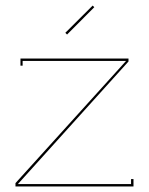

<svg xmlns="http://www.w3.org/2000/svg" viewBox="-20 -676 540 696"><path d="M223.1 -550.8 216.8 -557.1 315.9 -655.8 321.8 -649.9ZM54.2 -438V-463.9H445.8V-453.1L44.9 -8.8H455.1V-26.9H463.9V0H36.1V-12.2L437 -455.1H62V-438Z"/></svg>

Font: Rawengulk
Style: Ultralight
Weight: 200
Version: Version 0.92